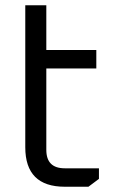

<svg xmlns="http://www.w3.org/2000/svg" viewBox="-20 -710 432 730"><path d="M76.1 -150.2V-690H156.1V-519.9H346.2V-449.8H156.1V-140.2Q156.1 -70.1 226.2 -70.1H356.2V-29.9L316.2 0H226.3Q76.1 0 76.1 -150.2Z"/></svg>

Font: Oxanium ExtraLight
Style: Regular
Weight: 200
Designer: Severin Meyer
Version: Version 2.000